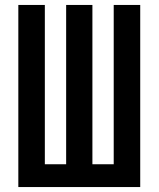

<svg xmlns="http://www.w3.org/2000/svg" viewBox="-20 -755 640 775"><path d="M54 0V-735H161V-92H247V-735H353V-92H439V-735H546V0Z"/></svg>

Font: Iosevka SS04 Semibold Extended
Style: Regular
Weight: 600
Width: 7
Monospace: yes
Designer: Belleve Invis
Foundry: Belleve Invis
Version: Version 19.0.0; ttfautohint (v1.8.4)